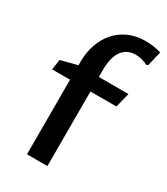

<svg xmlns="http://www.w3.org/2000/svg" viewBox="-195 -879 840 966"><g transform="rotate(30 225.0 -396.0)"><path d="M125.5 -433.1H21.5L30.3 -492.7L126 -517.6V-540Q126 -591.8 141.6 -637.5Q157.2 -683.1 186.8 -717.5Q216.3 -752 259.8 -772Q303.2 -792 358.9 -792Q380.4 -792 404.1 -788.8Q427.7 -785.6 449.7 -778.8L429.7 -694.3L419.9 -689.5Q404.8 -697.8 387 -702.6Q369.1 -707.5 349.6 -707.5Q321.3 -707.5 301.3 -696.3Q281.2 -685.1 268.6 -665.3Q255.9 -645.5 250 -618.4Q244.1 -591.3 244.1 -559.6V-517.6H416L395 -433.1H244.1V0H125.5Z"/></g></svg>

Font: Proza Libre
Style: Medium
Weight: 500
Designer: Jasper de Waard
Foundry: Jasper de Waard
Version: Version 1.000; ttfautohint (v1.4.1.8-43bc)